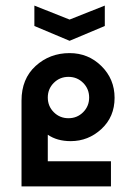

<svg xmlns="http://www.w3.org/2000/svg" viewBox="-20 -667 477 687"><path d="M355 -647V-574L229 -521L103 -574V-647L229 -597ZM151 -185V-90H377V0H57V-307Q57 -385 107.5 -431Q158 -477 229 -477Q296 -477 343 -430.5Q390 -384 390 -317Q390 -249 343 -205.5Q296 -162 233 -162Q184 -162 151 -185ZM277.5 -370.5Q256 -392 225 -392Q194 -392 172.5 -370.5Q151 -349 151 -318Q151 -287 172.5 -265.5Q194 -244 225 -244Q256 -244 277.5 -265.5Q299 -287 299 -318Q299 -349 277.5 -370.5Z"/></svg>

Font: Gulax
Style: Regular
Weight: 400
Designer: Morgan Gilbert
Foundry: VTF
Version: Version 1.001;hotconv 1.0.109;makeotfexe 2.5.65596